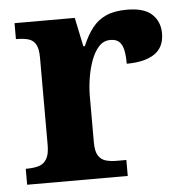

<svg xmlns="http://www.w3.org/2000/svg" viewBox="-45 -591 612 635"><g transform="rotate(-5 261.5 -274.0)"><path d="M20 0V-53H24Q47 -53 63.5 -58Q80 -63 89.5 -78.5Q99 -94 99 -125V-415Q99 -445 90.5 -459.5Q82 -474 66 -478.5Q50 -483 28 -483H25V-536H225L245 -440H250Q265 -476 284 -500Q303 -524 330.5 -536Q358 -548 399 -548Q456 -548 482 -523.5Q508 -499 508 -460Q508 -414 475.5 -392Q443 -370 383 -370Q383 -398 379 -416Q375 -434 365 -443.5Q355 -453 336 -453Q313 -453 297.5 -436Q282 -419 272 -392Q262 -365 257 -333.5Q252 -302 252 -273V-120Q252 -91 261 -76.5Q270 -62 286 -57.5Q302 -53 322 -53H354V0Z"/></g></svg>

Font: Noto Serif Hebrew
Style: Bold
Weight: 700
Version: Version 2.003